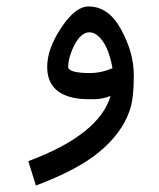

<svg xmlns="http://www.w3.org/2000/svg" viewBox="-20 -342 491 594"><path d="M322 -45C299 34 214 102 69 156L68 158L91 232C176 200 241 166 286 129C331 92 364 49 380 3C390 -23 394 -61 394 -109C394 -157 380 -205 354 -252C328 -299 295 -322 254 -322C226 -322 199 -300 170 -257C141 -214 126 -173 126 -135C126 -75 162 -42 232 -36C241 -35 255 -35 271 -35C287 -35 303 -38 322 -45ZM191 -135C191 -155 198 -179 211 -204C224 -229 240 -242 256 -242C265 -242 274 -239 282 -232C304 -214 319 -181 328 -131C305 -121 281 -116 257 -116C213 -116 191 -123 191 -135Z"/></svg>

Font: Iranian Sans 
Style: Regular
Weight: 400
Designer: Hooman Mehr, Hadi Navid in Neviseh Pardaz Co. Ltd. (http://nevisa.com)
Foundry: http://font-store.ir
Version: 5.0.0 build 1/7/1393